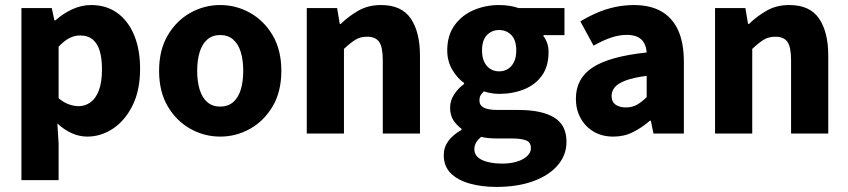

<svg xmlns="http://www.w3.org/2000/svg" viewBox="-20 -528 3354 759"><path d="M64.7 184.1V-496.1H184.6L195.2 -447.3H198.9Q228.3 -473.8 265 -491Q301.7 -508.1 340.1 -508.1Q400.2 -508.1 443.5 -476.9Q486.8 -445.7 510.3 -389Q533.8 -332.4 533.8 -255.9Q533.8 -170.8 503.9 -110.8Q474 -50.8 426.4 -19.4Q378.8 12 325.1 12Q293.6 12 263.5 -1.5Q233.4 -15.1 206.7 -39.8L211.7 38.7V184.1ZM290.8 -108.3Q316.5 -108.3 337.5 -123.4Q358.6 -138.4 370.9 -170.7Q383.1 -202.9 383.1 -254.2Q383.1 -298.8 373.7 -328.4Q364.3 -358 345.3 -372.9Q326.3 -387.8 296.9 -387.8Q274.8 -387.8 254.4 -377.5Q234 -367.1 211.7 -343.4V-139.7Q231.8 -122.6 252.3 -115.5Q272.7 -108.3 290.8 -108.3Z M850.5 12Q787.8 12 732.7 -18.7Q677.6 -49.5 643.2 -107.5Q608.9 -165.6 608.9 -247.9Q608.9 -330.4 643.2 -388.5Q677.6 -446.7 732.7 -477.4Q787.8 -508.1 850.5 -508.1Q913.3 -508.1 968.3 -477.4Q1023.3 -446.7 1057.8 -388.5Q1092.2 -330.4 1092.2 -247.9Q1092.2 -165.6 1057.8 -107.5Q1023.3 -49.5 968.3 -18.7Q913.3 12 850.5 12ZM850.5 -106.6Q880.9 -106.6 901.3 -123.9Q921.7 -141.2 931.6 -173.1Q941.5 -205 941.5 -247.9Q941.5 -290.8 931.6 -322.8Q921.7 -354.7 901.3 -372.1Q880.9 -389.5 850.5 -389.5Q820.1 -389.5 799.8 -372.1Q779.5 -354.7 769.5 -322.8Q759.5 -290.8 759.5 -247.9Q759.5 -205 769.5 -173.1Q779.5 -141.2 799.8 -123.9Q820.1 -106.6 850.5 -106.6Z M1192.7 0V-496.1H1312.6L1323.2 -433.3H1326.9Q1358.3 -463.9 1396.9 -486Q1435.6 -508.1 1486.3 -508.1Q1567.7 -508.1 1603.9 -454.6Q1640.2 -401 1640.2 -308V0H1493.2V-289.2Q1493.2 -342.8 1478.5 -362.9Q1463.9 -382.9 1431.5 -382.9Q1403.8 -382.9 1384.1 -370.4Q1364.4 -358 1339.7 -334.7V0Z M1941.8 210.9Q1884.1 210.9 1836.8 197.6Q1789.5 184.3 1761.8 156.8Q1734.2 129.3 1734.2 85.2Q1734.2 54 1752.5 29.2Q1770.8 4.4 1804.6 -14.7V-18.7Q1785.8 -32.2 1772.5 -52.4Q1759.3 -72.6 1759.3 -102.9Q1759.3 -130.2 1775.3 -154.7Q1791.3 -179.3 1814.6 -195.9V-199.9Q1788.5 -218.2 1768.2 -251.9Q1748 -285.6 1748 -328.6Q1748 -388.1 1777 -428.2Q1806 -468.2 1852.9 -488.2Q1899.8 -508.1 1953.2 -508.1Q1974 -508.1 1993.7 -505Q2013.4 -502 2030 -496.1H2211.4V-389H2128.4V-385Q2138.4 -372 2143.4 -356.6Q2148.5 -341.3 2148.5 -322Q2148.5 -265.8 2122.4 -229.3Q2096.3 -192.9 2051.8 -174.9Q2007.4 -156.9 1953.2 -156.9Q1939.6 -156.9 1924.6 -159.2Q1909.6 -161.5 1892.6 -166.6Q1884 -158.5 1879.7 -150.9Q1875.3 -143.3 1875.3 -129.7Q1875.3 -111.7 1892.4 -102.5Q1909.4 -93.3 1949.6 -93.3H2030Q2121.5 -93.3 2170.5 -63.6Q2219.4 -33.9 2219.4 32.8Q2219.4 84.3 2185.4 124.5Q2151.4 164.8 2089.2 187.8Q2026.9 210.9 1941.8 210.9ZM1953.2 -245.9Q1972.5 -245.9 1987.7 -255.3Q2002.9 -264.6 2011.9 -283Q2020.9 -301.4 2020.9 -328.6Q2020.9 -368.9 2001.7 -389.1Q1982.5 -409.3 1953.2 -409.3Q1923.9 -409.3 1904.7 -389.1Q1885.5 -368.9 1885.5 -328.6Q1885.5 -301.4 1894.5 -283Q1903.5 -264.6 1918.7 -255.3Q1933.8 -245.9 1953.2 -245.9ZM1965.2 118.7Q1998.3 118.7 2023.7 110.8Q2049.2 102.9 2063.9 89Q2078.7 75 2078.7 57.9Q2078.7 34 2059.1 26.7Q2039.4 19.4 2003 19.4H1951.6Q1926.1 19.4 1910.4 17.8Q1894.6 16.2 1882 13.1Q1868.3 24.7 1861.7 36.3Q1855.2 47.9 1855.2 61.7Q1855.2 90 1885.5 104.3Q1915.8 118.7 1965.2 118.7Z M2404.8 12Q2359.5 12 2326.2 -8Q2293 -27.9 2274.7 -61.8Q2256.5 -95.7 2256.5 -137.6Q2256.5 -217.8 2322.9 -261.4Q2389.4 -305 2536.4 -320.5Q2534.9 -341.6 2526.7 -357.2Q2518.4 -372.9 2501.5 -381.5Q2484.5 -390.1 2457.6 -390.1Q2426.7 -390.1 2394.7 -379Q2362.7 -368 2326.4 -347.4L2274.3 -443.4Q2305.8 -462.6 2340 -477.4Q2374.2 -492.2 2410.8 -500.1Q2447.4 -508 2486.4 -508Q2549.6 -508 2593.5 -483.5Q2637.3 -459 2660.3 -409.3Q2683.4 -359.6 2683.4 -283.3V0H2563.2L2552.9 -50.6H2548.9Q2517.2 -23.2 2482.1 -5.6Q2447.1 12 2404.8 12ZM2454.2 -103.3Q2479.2 -103.3 2498.2 -114.1Q2517.3 -124.9 2536.4 -144.3V-228.2Q2484 -221.3 2453.7 -210Q2423.4 -198.6 2410.5 -183.2Q2397.6 -167.8 2397.6 -149Q2397.6 -125.8 2413.2 -114.5Q2428.7 -103.3 2454.2 -103.3Z M2806.7 0V-496.1H2926.6L2937.2 -433.3H2940.9Q2972.3 -463.9 3010.9 -486Q3049.6 -508.1 3100.3 -508.1Q3181.7 -508.1 3217.9 -454.6Q3254.2 -401 3254.2 -308V0H3107.2V-289.2Q3107.2 -342.8 3092.5 -362.9Q3077.9 -382.9 3045.5 -382.9Q3017.8 -382.9 2998.1 -370.4Q2978.4 -358 2953.7 -334.7V0Z"/></svg>

Font: Source Sans 3
Style: Regular
Weight: 200
Designer: Paul D. Hunt
Foundry: Adobe
Version: Version 3.046;hotconv 1.0.118;makeotfexe 2.5.65603